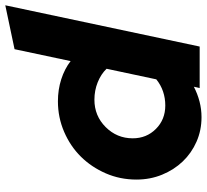

<svg xmlns="http://www.w3.org/2000/svg" viewBox="-48 -727 782 726"><g transform="rotate(-90 343.0 -364.0)"><path d="M373 0 378 -22Q351 -8 322 -0.5Q293 7 263 7Q213 7 170 -12Q127 -31 95.5 -64Q64 -97 45.5 -142Q27 -187 27 -239Q27 -301 50.5 -355Q74 -409 113.5 -449Q153 -489 207.5 -512.5Q262 -536 323 -536Q367 -536 406 -523.5Q445 -511 475 -488L520 -700L686 -735L530 0ZM183 -253Q183 -201 218.5 -165.5Q254 -130 307 -130Q335 -130 360 -138.5Q385 -147 406 -164L446 -352Q426 -373 395 -385.5Q364 -398 329 -398Q268 -398 225.5 -355.5Q183 -313 183 -253Z"/></g></svg>

Font: Red Hat Display Black
Style: Italic
Weight: 900
Italic angle: -12°
Designer: Pentagram / MCKL
Foundry: Pentagram / MCKL
Version: Version 1.003; Red Hat Display Black Italic